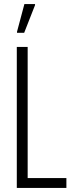

<svg xmlns="http://www.w3.org/2000/svg" viewBox="-20 -917 351 937"><path d="M62 0V-688H115V-48H304V0ZM63 -757V-762L99 -897H151V-892L98 -757Z"/></svg>

Font: Saira ExtraCondensed Light
Style: Regular
Weight: 300
Width: 2
Designer: Hector Gatti with collaboration of the Omnibus-Type team
Foundry: Omnibus-Type
Version: Version 1.101